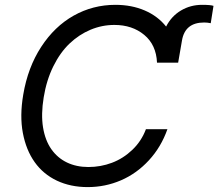

<svg xmlns="http://www.w3.org/2000/svg" viewBox="-20 -757 895 787"><path d="M710.2 -500H623.6Q620.4 -573.2 571.2 -614Q522 -654.8 448.9 -654.8Q398.1 -654.8 351 -635.1Q304 -615.4 265.3 -578.7Q226.6 -541.9 198.5 -485.1Q170.5 -428.3 159.1 -358Q147.7 -288.4 156.4 -234.9Q165.1 -181.5 190.5 -145.4Q215.9 -109.4 254.6 -90.9Q293.3 -72.4 342.3 -72.4Q392.8 -72.4 438.9 -89.8Q485.1 -107.2 522.4 -142.8Q559.7 -178.3 578.1 -227.3H666.2Q640.3 -154.1 590.4 -100Q540.5 -45.8 475.9 -17.9Q411.2 9.9 339.5 9.9Q269.2 9.9 213.2 -16.5Q157.3 -43 122.2 -92.3Q87 -141.7 73.7 -211.8Q60.4 -282 75.3 -369.3Q94.1 -480.8 148.8 -564.8Q203.5 -648.8 282.1 -693Q360.8 -737.2 453.1 -737.2Q519.5 -737.2 573.2 -714.1Q626.8 -691.1 660.9 -648.1Q682.5 -690.7 721.8 -714Q761 -737.2 808.2 -737.2Q843.4 -737.2 855.1 -733L843.8 -661.9Q830.3 -664.8 816.8 -664.8Q738.3 -664.8 725.9 -590.9Z"/></svg>

Font: Karasuma Gothic
Style: Italic
Weight: 400
Italic angle: -9.39999°
Designer: Rasmus Andersson / Ryoko Nishizuka
Foundry: Genbu
Version: Version 1.00